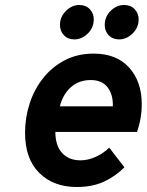

<svg xmlns="http://www.w3.org/2000/svg" viewBox="-20 -738 588 770"><path d="M288 12Q194.5 12 137.5 -44.5Q80.5 -101 80.5 -205.5Q80.5 -266.5 99 -323.2Q117.5 -380 153.2 -425Q189 -470 240 -496.5Q291 -523 355.5 -523Q447.5 -523 498 -466.8Q548.5 -410.5 548.5 -320.5Q548.5 -263.5 529.5 -209H202Q202 -154 229 -124.5Q256 -95 303 -95Q333 -95 364 -109Q395 -123 418 -146L479 -67Q442.5 -30.5 396.2 -9.2Q350 12 288 12ZM220 -311.5H432.5Q434 -358.5 411.5 -387.8Q389 -417 344 -417Q297 -417 264.8 -388.8Q232.5 -360.5 220 -311.5ZM458 -580Q431.5 -580 415.8 -596.8Q400 -613.5 400 -637.5Q400 -671 423.8 -694.5Q447.5 -718 477.5 -718Q504 -718 520 -701.2Q536 -684.5 536 -660.5Q536 -627 511.5 -603.5Q487 -580 458 -580ZM278 -580Q252 -580 236.2 -596.8Q220.5 -613.5 220.5 -637.5Q220.5 -671 244.8 -694.5Q269 -718 297 -718Q324.5 -718 340.2 -701.2Q356 -684.5 356 -660.5Q356 -627 332 -603.5Q308 -580 278 -580Z"/></svg>

Font: Overpass
Style: Bold Italic
Weight: 700
Italic angle: -10°
Designer: Delve Withrington, Dave Bailey, Thomas Jockin
Foundry: Delve Fonts LLC
Version: Version 4.000; ttfautohint (v1.8.3)